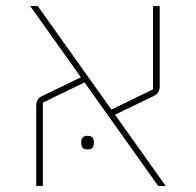

<svg xmlns="http://www.w3.org/2000/svg" viewBox="-20 -616 649 636"><path d="M100 -267Q100 -277 104.5 -285Q109 -293 120 -298L248 -360L80 -596H105L349 -253L487 -320V-596H509V-329Q509 -319 504.5 -311Q500 -303 489 -298L361 -236L529 0H504L260 -343L122 -276V0H100ZM270 -121Q258 -121 253.5 -127Q249 -133 249 -141V-146Q249 -154 253.5 -160Q258 -166 270 -166Q282 -166 286.5 -160Q291 -154 291 -146V-141Q291 -133 286.5 -127Q282 -121 270 -121Z"/></svg>

Font: IBM Plex Sans Hebrew Thin
Style: Regular
Weight: 100
Designer: Mike Abbink, Paul van der Laan, Pieter van Rosmalen, Yanek Iontef
Foundry: Bold Monday
Version: Version 1.2